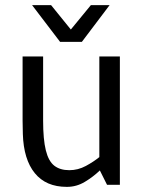

<svg xmlns="http://www.w3.org/2000/svg" viewBox="-20 -720 551 748"><path d="M240 8Q159 8 115.5 -45.5Q72 -99 69 -198L68 -250V-500H148V-250Q148 -177 158.5 -134.5Q169 -92 191.5 -74.5Q214 -57 250 -57Q284 -57 314.5 -73.5Q345 -90 367 -108V-500H447V0H397L369 -56Q343 -31 310.5 -11.5Q278 8 241 8H240ZM407 -700 299 -557H214L105 -700H179L256 -605L334 -700Z"/></svg>

Font: Epunda Sans
Style: Regular
Weight: 400
Designer: Simon Atzbach
Foundry: typofactur
Version: Version 2.204; ttfautohint (v1.8.4.7-5d5b)